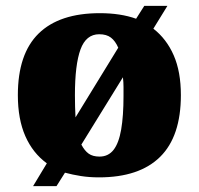

<svg xmlns="http://www.w3.org/2000/svg" viewBox="-20 -596 680 656"><path d="M140 -38Q92 -73 66.5 -131Q41 -189 41 -271Q41 -412 112 -481.5Q183 -551 321 -551Q392 -551 445 -532L473 -576H552L504 -498Q549 -463 573.5 -407Q598 -351 598 -271Q598 -130 527 -60Q456 10 318 10Q285 10 256.5 5.5Q228 1 202 -6L173 40H93ZM320 -61Q350 -61 368 -84Q386 -107 394 -153.5Q402 -200 402 -268Q402 -283 402 -299Q402 -315 400 -332L258 -102Q269 -81 283 -71Q297 -61 320 -61ZM384 -433Q374 -456 359 -467.5Q344 -479 319 -479Q274 -479 255 -427Q236 -375 236 -271Q236 -251 236.5 -231.5Q237 -212 238 -195Z"/></svg>

Font: Noto Serif Bengali Black
Style: Regular
Weight: 900
Version: Version 2.003